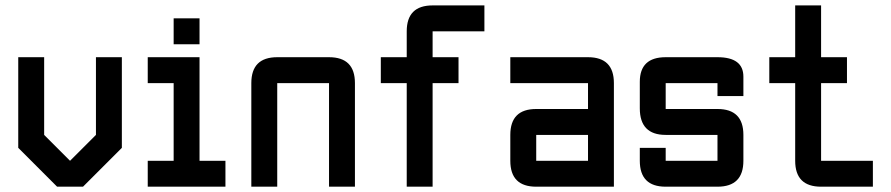

<svg xmlns="http://www.w3.org/2000/svg" viewBox="-20 -704 3360 724"><path d="M341.8 -488.3H439.5V-146.5L293 0H195.3L48.8 -146.5V-488.3H146.5V-195.3L244.1 -97.7L341.8 -195.3Z M634.8 -537.1V-634.8H732.4V-537.1ZM537.1 0V-97.7H634.8V-390.6H537.1V-488.3H732.4V-97.7H830.1V0Z M1220.7 -390.6H1025.4V0H927.7V-390.6Q927.7 -488.3 1025.4 -488.3H1220.7Q1318.4 -488.3 1318.4 -390.6V0H1220.7Z M1806.6 -683.6V-585.9H1611.3V-488.3H1709V-390.6H1611.3V0H1513.7V-390.6H1416V-488.3H1513.7V-585.9Q1513.7 -683.6 1611.3 -683.6Z M2294.9 0H2002Q1904.3 0 1904.3 -97.7V-195.3Q1904.3 -293 2002 -293H2197.3V-390.6H1904.3V-488.3H2197.3Q2294.9 -488.3 2294.9 -390.6ZM2002 -97.7H2197.3V-195.3H2002Z M2392.6 -146.5H2490.2V-97.7H2685.5V-195.3H2490.2Q2392.6 -195.3 2392.6 -295.4V-395.5Q2392.6 -488.3 2490.2 -488.3H2685.5Q2783.2 -488.3 2783.2 -415V-341.8H2685.5V-390.6H2490.2V-293H2685.5Q2783.2 -293 2783.2 -195.3V-97.7Q2783.2 0 2685.5 0H2490.2Q2392.6 0 2392.6 -97.7Z M3076.2 0Q2978.5 0 2978.5 -97.7V-390.6H2880.9V-488.3H2978.5V-683.6H3076.2V-488.3H3173.8V-390.6H3076.2V-97.7H3271.5V0Z"/></svg>

Font: BabelStone Runic Norn
Style: Regular
Weight: 400
Designer: Andrew West
Foundry: BabelStone
Version: Version 3.002 March 14, 2022